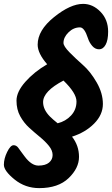

<svg xmlns="http://www.w3.org/2000/svg" viewBox="-26 -835 577 989"><path d="M386 -694Q353 -694 327 -668.5Q301 -643 301 -614Q301 -597 332.5 -565Q364 -533 402 -499.5Q440 -466 472 -410.5Q504 -355 504 -299.5Q504 -244 459 -198.5Q414 -153 345 -131Q381 -85 381 -27Q381 31 327.5 82.5Q274 134 176 134Q104 134 49 89.5Q-6 45 -6 13.5Q-6 -18 11 -52.5Q28 -87 44 -87Q58 -87 67.5 -74.5Q77 -62 86.5 -48.5Q96 -35 101 -29Q136 18 172 18Q208 18 226.5 2.5Q245 -13 245 -36.5Q245 -60 226 -83.5Q207 -107 179.5 -129.5Q152 -152 124.5 -177Q97 -202 78 -236.5Q59 -271 59 -316.5Q59 -362 104.5 -413.5Q150 -465 217 -504Q168 -560 168 -605Q168 -679 252.5 -747Q337 -815 402 -815Q452 -815 491.5 -774.5Q531 -734 531 -672Q531 -628 518 -604.5Q505 -581 484.5 -581Q464 -581 449 -598.5Q434 -616 427 -638Q409 -694 386 -694ZM301 -420Q196 -365 196 -309Q196 -270 232 -234Q246 -220 271 -200Q312 -210 340 -240Q368 -270 368 -312.5Q368 -355 301 -420Z"/></svg>

Font: Kalam
Style: Bold
Weight: 700
Version: Version 2.001;PS 1.0;hotconv 1.0.79;makeotf.lib2.5.61930; tt